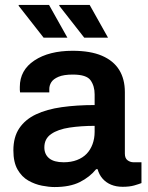

<svg xmlns="http://www.w3.org/2000/svg" viewBox="-20 -743 596 775"><path d="M200 12Q178 12 149.5 6.5Q121 1 94.5 -14Q68 -29 51 -58.5Q34 -88 34 -136Q34 -190 58 -225.5Q82 -261 125.5 -281.5Q169 -302 229.5 -310.5Q290 -319 362 -319V-362Q362 -396 345.5 -419Q329 -442 274 -442Q237 -442 216 -433Q195 -424 187 -411Q179 -398 179 -384V-370H61Q60 -375 60 -380Q60 -385 60 -392Q60 -460 119 -499Q178 -538 273 -538Q345 -538 391.5 -518Q438 -498 461 -461Q484 -424 484 -371V-123Q484 -104 495 -96Q506 -88 519 -88H551V-4Q541 0 522 5.5Q503 11 475 11Q449 11 428.5 2.5Q408 -6 394 -22Q380 -38 374 -60H368Q342 -28 302 -8Q262 12 200 12ZM237 -88Q267 -88 290.5 -97Q314 -106 329.5 -122Q345 -138 353.5 -161Q362 -184 362 -211V-235Q307 -235 260.5 -228Q214 -221 186.5 -202Q159 -183 159 -148Q159 -120 178.5 -104Q198 -88 237 -88ZM320 -591 219 -720 220 -723H342L416 -591ZM156 -591 55 -720 56 -723H178L252 -591Z"/></svg>

Font: Archivo Variable SemiBold
Style: Regular
Weight: 600
Designer: Hector Gatti
Foundry: Omnibus-Type
Version: Version 2.001